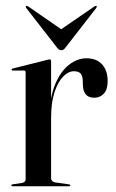

<svg xmlns="http://www.w3.org/2000/svg" viewBox="-20 -647 402 667"><path d="M152.5 -239.5Q152.5 -307.5 171.2 -353Q190 -398.5 219.2 -421.5Q248.5 -444.5 280 -444.5Q315.5 -444.5 334.8 -423.2Q354 -402 354 -365Q354 -336 340.8 -321.8Q327.5 -307.5 307.5 -307.5Q288.5 -307.5 278.8 -318.2Q269 -329 268 -350.5L267.5 -365Q267.5 -382.5 260.5 -391Q253.5 -399.5 236.5 -399.5Q217.5 -399.5 199.5 -381.2Q181.5 -363 169.5 -327Q157.5 -291 157.5 -237.5ZM157.5 -434.5V-263.5V-28Q157.5 -22.5 160.8 -18.8Q164 -15 170.5 -13.5L220 -6.5Q222.5 -6 223.5 -5.2Q224.5 -4.5 224.5 -3Q224.5 -2 223.2 -1Q222 0 220 0H24Q22 0 20.5 -1.2Q19 -2.5 19 -3.5Q19 -4.5 20.8 -5.5Q22.5 -6.5 25.5 -7L57 -11.5Q63 -13 66 -16.2Q69 -19.5 69 -24V-395.5Q69 -398.5 67.8 -400.2Q66.5 -402 63 -402H23Q22 -402 21 -403Q20 -404 20 -405Q20 -406.5 21 -407.5Q22 -408.5 24.5 -409L144 -439Q147.5 -440 149.5 -440.2Q151.5 -440.5 153 -440.5Q155.5 -440.5 156.5 -438.8Q157.5 -437 157.5 -434.5ZM212 -532 77.5 -625Q75 -626 73 -626.5Q71 -627 70 -626Q69.5 -625.5 69.5 -623.8Q69.5 -622 71 -619.5L177 -483Q181 -477.5 184.5 -475Q188 -472.5 192.5 -472.5Q197.5 -472.5 201 -475Q204.5 -477.5 208.5 -483L314.5 -619.5Q316 -622 316.2 -623.8Q316.5 -625.5 315.5 -626Q314.5 -627 312.5 -626.5Q310.5 -626 308.5 -625L173 -532Z"/></svg>

Font: Fraunces 120pt
Style: Regular
Weight: 400
Version: Version 1.000;[b76b70a41]